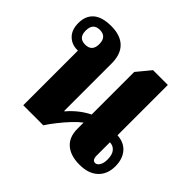

<svg xmlns="http://www.w3.org/2000/svg" viewBox="-137 -729 909 909"><g transform="rotate(45 317.5 -274.5)"><path d="M105 0V-366H99Q63 -366 38.5 -390.5Q14 -415 14 -460Q14 -508 44 -534Q74 -560 135 -560Q196 -560 228.5 -528.5Q261 -497 261 -435V-118H264Q307 -169 365 -198V-483L422 -552H521V-215Q568 -212 593 -182Q618 -152 618 -104Q618 -51 585 -20Q552 11 492 11Q432 11 398.5 -18Q365 -47 365 -102V-144Q345 -129 321.5 -104Q298 -79 276 -51Q254 -23 239 0ZM109 -410Q155 -410 155 -459Q155 -509 109 -509Q64 -509 64 -459Q64 -410 109 -410ZM539 -47Q551 -47 560 -61.5Q569 -76 569 -100Q569 -133 555 -149.5Q541 -166 519 -166V-78Q519 -47 539 -47Z"/></g></svg>

Font: Noto Serif Thai SemiCondensed ExtraBold
Style: Regular
Weight: 800
Width: 4
Designer: Monotype Design Team
Foundry: Monotype Imaging Inc.
Version: Version 2.002; ttfautohint (v1.8.4.7-5d5b)